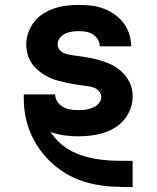

<svg xmlns="http://www.w3.org/2000/svg" viewBox="-20 -548 640 783"><path d="M520 215Q480 215 439.5 213Q399 211 359.5 202.5Q320 194 283 177.5Q246 161 214 136Q182 111 156 79.5Q130 48 112.5 12Q95 -24 86 -63.5Q77 -103 77 -144Q77 -148 77 -153Q77 -158 77 -163H205Q205 -147 214 -133.5Q223 -120 237 -112Q251 -104 266.5 -101.5Q282 -99 298 -99Q308 -99 318.5 -99.5Q329 -100 338.5 -102.5Q348 -105 357.5 -108.5Q367 -112 375 -118.5Q383 -125 388 -134Q393 -143 393 -153Q393 -166 384 -176Q375 -186 363 -190.5Q351 -195 338 -196.5Q325 -198 312.5 -200Q300 -202 287 -204Q274 -206 261.5 -208.5Q249 -211 236.5 -214Q224 -217 211.5 -220.5Q199 -224 187.5 -229Q176 -234 164.5 -240.5Q153 -247 143 -255Q133 -263 124 -272Q115 -281 108 -292Q101 -303 96.5 -315Q92 -327 89.5 -340Q87 -353 87 -365Q87 -391 95.5 -415Q104 -439 119.5 -459Q135 -479 156.5 -492.5Q178 -506 202 -514Q226 -522 251.5 -525Q277 -528 302 -528Q327 -528 352.5 -525Q378 -522 402 -513Q426 -504 447 -489.5Q468 -475 483.5 -454.5Q499 -434 507 -409.5Q515 -385 515 -359H387Q387 -374 379 -387Q371 -400 358.5 -408Q346 -416 331.5 -418.5Q317 -421 302 -421Q288 -421 273.5 -419Q259 -417 246 -411Q233 -405 224 -393Q215 -381 215 -367Q215 -352 226 -341.5Q237 -331 251.5 -327.5Q266 -324 280.5 -322Q295 -320 309.5 -318Q324 -316 338.5 -313.5Q353 -311 367.5 -307.5Q382 -304 396 -299.5Q410 -295 423.5 -289.5Q437 -284 449.5 -276Q462 -268 473 -258.5Q484 -249 493 -237Q502 -225 508.5 -212Q515 -199 518 -184.5Q521 -170 521 -155Q521 -129 512 -104.5Q503 -80 486.5 -60Q470 -40 447.5 -26.5Q425 -13 400.5 -5.5Q376 2 350 5Q324 8 298 8Q270 8 241.5 4Q213 0 186 -10Q203 16 226 36.5Q249 57 276.5 70.5Q304 84 334 92Q364 100 394.5 103.5Q425 107 455.5 107.5Q486 108 517 108H521V215Z"/></svg>

Font: Iosevka Custom XBdEx
Style: Regular
Weight: 800
Width: 7
Monospace: yes
Designer: Belleve Invis
Foundry: Belleve Invis
Version: Version 11.2.4; ttfautohint (v1.8.4)